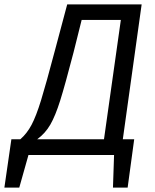

<svg xmlns="http://www.w3.org/2000/svg" viewBox="-86 -708 709 877"><path d="M475 -72H527L497 149H430L435 0H44L2 149H-66L-34 -72H7Q37 -98 58 -137.5Q79 -177 101.5 -250Q124 -323 165 -478L221 -688H561ZM466 -617H287L250 -469Q211 -319 189 -249Q167 -179 144 -139Q121 -99 84 -72H389Z"/></svg>

Font: Fira Sans Book
Style: Italic
Weight: 350
Italic angle: -8°
Designer: bBox Type GmbH & Carrois Corporate GbR & Edenspiekermann AG
Foundry: bBox Type GmbH & Carrois Corporate GbR & Edenspiekermann AG
Version: Version 4.301